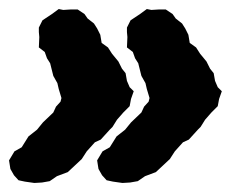

<svg xmlns="http://www.w3.org/2000/svg" viewBox="-33 -470 521 425"><path d="M240 -221 226 -205 216 -189 210 -183 190 -161 177 -155 159 -135 148 -118 132 -103 117 -89 93 -80 77 -69 60 -66 43 -65 22 -68 8 -71 -2 -82 -10 -96 -13 -115 -1 -135 15 -144 30 -168 49 -183 62 -199 85 -221 91 -234 101 -245 103 -253 97 -273 94 -286 85 -302 78 -330 71 -341 66 -355 53 -365 54 -388 53 -399V-409L61 -425L82 -439L97 -450L107 -448L123 -449H139L154 -439L161 -429L175 -418L182 -407L189 -393L192 -375L206 -365L215 -351L229 -334L237 -318L245 -308L248 -291L254 -277L263 -268L257 -251L254 -235ZM435 -221 421 -205 411 -189 405 -183 385 -161 372 -155 354 -135 343 -118 327 -103 312 -89 288 -80 272 -69 255 -66 238 -65 217 -68 203 -71 193 -82 185 -96 182 -115 194 -135 210 -144 225 -168 244 -183 257 -199 280 -221 286 -234 296 -245 298 -253 292 -273 289 -286 280 -302 273 -330 266 -341 261 -355 248 -365 249 -388 248 -399V-409L256 -425L277 -439L292 -450L302 -448L318 -449H334L349 -439L356 -429L370 -418L377 -407L384 -393L387 -375L401 -365L410 -351L424 -334L432 -318L440 -308L443 -291L449 -277L458 -268L452 -251L449 -235Z"/></svg>

Font: Winky Rough SemiBold
Style: Italic
Weight: 600
Italic angle: -8.97852°
Designer: Simon Atzbach
Foundry: typofactur
Version: Version 1.206; ttfautohint (v1.8.4.7-5d5b)